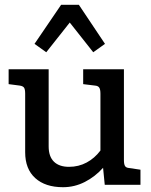

<svg xmlns="http://www.w3.org/2000/svg" viewBox="-20 -771 629 801"><path d="M566 -63V0H417L410 -71Q377 -34 334 -12Q291 10 243 10Q169 10 127 -28Q85 -66 85 -136V-380Q85 -398 80.5 -405Q76 -412 62 -414L16 -420V-482H183V-160Q183 -118 205 -96.5Q227 -75 268 -75Q308 -75 341.5 -93Q375 -111 399 -143V-380Q399 -398 394 -405.5Q389 -413 376 -414L327 -420V-482H497V-103Q497 -86 501.5 -78.5Q506 -71 519 -70ZM369 -553 271 -677 173 -553 124 -588 235 -751H309L418 -588Z"/></svg>

Font: Enriqueta Medium
Style: Regular
Weight: 500
Designer: Viviana Monsalve, Gustavo Ibarra
Foundry: 72Puntos
Version: Version 2.000